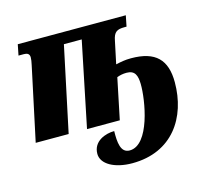

<svg xmlns="http://www.w3.org/2000/svg" viewBox="-110 -663 1114 1030"><g transform="rotate(-15 447.5 -148.0)"><path d="M502 240C725 240 834 74 834 -121C834 -246 776 -306 640 -306C606 -306 583 -301 555 -295L581 -418C590 -467 608 -476 651 -476H661L673 -536H73L61 -476H91C109 -476 122 -470 122 -450C122 -439 120 -426 116 -408L29 0H212L312 -472H411L314 0H496L543 -227C559 -233 575 -237 597 -237C644 -237 654 -205 655 -160C657 -70 617 170 506 170C455 170 451 110 452 48C404 48 333 72 333 143C333 200 404 240 502 240Z"/></g></svg>

Font: Noto Serif SemiCondensed Black
Style: Italic
Weight: 900
Width: 4
Italic angle: -12°
Designer: Monotype Design Team
Foundry: Monotype Imaging Inc.
Version: Version 2.014